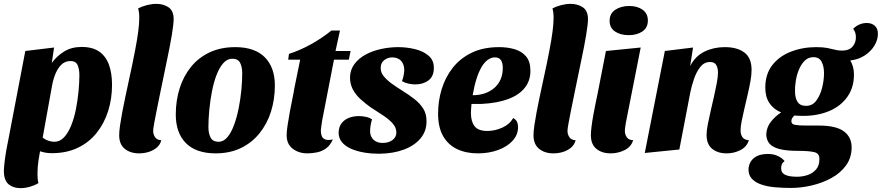

<svg xmlns="http://www.w3.org/2000/svg" viewBox="-27 -774 4565 994"><path d="M242 19Q220 19 204 15.5Q188 12 164 5L8 -8L104 -510L253 -528L241 -448Q266 -483 304.5 -507Q343 -531 395 -531Q452 -531 486.5 -507Q521 -483 537 -439Q553 -395 553 -335Q553 -262 532.5 -198Q512 -134 472.5 -85Q433 -36 375 -8.5Q317 19 242 19ZM79 200Q41 200 17 179.5Q-7 159 -7 110Q-7 100 -5.5 84.5Q-4 69 -1.5 50Q1 31 4.5 10Q8 -11 12 -30L184 -13Q178 18 172.5 55Q167 92 167 125Q167 138 168 150.5Q169 163 172 174Q152 186 127.5 193Q103 200 79 200ZM254 -40Q283 -40 304.5 -63Q326 -86 341.5 -124.5Q357 -163 366 -208.5Q375 -254 379.5 -300.5Q384 -347 384 -385Q384 -415 375 -436.5Q366 -458 338 -458Q309 -458 289.5 -438Q270 -418 258.5 -388Q247 -358 242 -328L194 -62Q207 -51 223.5 -45.5Q240 -40 254 -40Z M693 20Q648 20 619 -3.5Q590 -27 590 -74Q590 -94 594.5 -125Q599 -156 606 -193.5Q613 -231 622 -273Q631 -315 640 -357Q649 -399 657.5 -438.5Q666 -478 672 -511Q683 -568 688.5 -610Q694 -652 694 -681Q694 -696 692.5 -708.5Q691 -721 688 -730Q708 -741 733.5 -747.5Q759 -754 783 -754Q818 -754 845 -736.5Q872 -719 872 -674Q872 -663 869.5 -641.5Q867 -620 862.5 -592Q858 -564 851.5 -531.5Q845 -499 838 -465Q817 -363 803.5 -298Q790 -233 782.5 -194.5Q775 -156 771.5 -137Q768 -118 767 -110Q766 -102 766 -96Q766 -78 776 -63.5Q786 -49 808 -48Q802 -24 783.5 -9Q765 6 741.5 13Q718 20 693 20Z M1089 20Q1039 20 1000 6.5Q961 -7 935 -33.5Q909 -60 896 -97Q883 -134 883 -181Q883 -253 903 -316.5Q923 -380 962 -428Q1001 -476 1058.5 -503Q1116 -530 1191 -530Q1242 -530 1280.5 -516.5Q1319 -503 1344.5 -477Q1370 -451 1383 -414.5Q1396 -378 1396 -332Q1396 -260 1376 -196.5Q1356 -133 1316.5 -84Q1277 -35 1220 -7.5Q1163 20 1089 20ZM1105 -40Q1130 -40 1150 -63.5Q1170 -87 1184.5 -126.5Q1199 -166 1208.5 -213Q1218 -260 1222.5 -307.5Q1227 -355 1227 -394Q1227 -428 1216 -449Q1205 -470 1175 -470Q1149 -470 1128.5 -446.5Q1108 -423 1093.5 -384.5Q1079 -346 1070 -299Q1061 -252 1056.5 -204.5Q1052 -157 1052 -116Q1052 -83 1063.5 -61.5Q1075 -40 1105 -40Z M1564 20Q1520 20 1488.5 -4Q1457 -28 1457 -74Q1457 -94 1462 -126.5Q1467 -159 1473.5 -195Q1480 -231 1487 -264Q1494 -297 1497 -318L1527 -465H1465L1469 -495Q1525 -513 1581.5 -544Q1638 -575 1689 -616H1733L1710 -510H1788L1779 -465H1702L1641 -151Q1639 -137 1637 -124.5Q1635 -112 1634 -100Q1634 -66 1650 -55.5Q1666 -45 1696 -52Q1683 -22 1662 -6.5Q1641 9 1615.5 14.5Q1590 20 1564 20Z M1936 22Q1897 22 1860 16Q1823 10 1792.5 -3Q1762 -16 1744 -37Q1726 -58 1726 -88Q1727 -117 1741 -135.5Q1755 -154 1778.5 -163.5Q1802 -173 1831 -173Q1849 -173 1867.5 -169Q1886 -165 1899 -156Q1894 -139 1891.5 -124Q1889 -109 1889 -90Q1891 -65 1908 -49.5Q1925 -34 1954 -34Q1985 -34 2005 -49Q2025 -64 2025 -88Q2025 -114 2005 -136Q1985 -158 1954 -178Q1923 -198 1891 -219Q1863 -239 1838.5 -261.5Q1814 -284 1799.5 -311.5Q1785 -339 1785 -374Q1786 -413 1808 -442.5Q1830 -472 1866 -491.5Q1902 -511 1946.5 -520.5Q1991 -530 2035 -530Q2079 -530 2122 -519.5Q2165 -509 2192.5 -485Q2220 -461 2219 -421Q2219 -379 2191.5 -358Q2164 -337 2123 -337Q2106 -337 2087.5 -341Q2069 -345 2054 -354Q2059 -366 2062 -380.5Q2065 -395 2066 -409Q2066 -440 2050.5 -458Q2035 -476 2005 -477Q1981 -477 1962.5 -463Q1944 -449 1944 -423Q1943 -400 1959 -380Q1975 -360 2000.5 -341.5Q2026 -323 2055 -305Q2089 -284 2118 -261.5Q2147 -239 2164.5 -211Q2182 -183 2181 -144Q2181 -95 2150.5 -58Q2120 -21 2065 0Q2010 21 1936 22Z M2447 20Q2386 20 2339.5 -2Q2293 -24 2267 -69.5Q2241 -115 2241 -186Q2241 -251 2259.5 -312Q2278 -373 2316.5 -422.5Q2355 -472 2415 -501Q2475 -530 2557 -530Q2600 -530 2636.5 -519.5Q2673 -509 2696 -482.5Q2719 -456 2719 -407Q2719 -356 2689.5 -319Q2660 -282 2603.5 -261Q2547 -240 2466 -236Q2453 -236 2439.5 -236Q2426 -236 2414 -236Q2413 -224 2412 -211.5Q2411 -199 2411 -189Q2411 -145 2430 -120.5Q2449 -96 2496 -96Q2535 -96 2573 -113Q2611 -130 2630 -163Q2644 -155 2649.5 -143.5Q2655 -132 2655 -116Q2655 -76 2626.5 -45Q2598 -14 2550.5 3Q2503 20 2447 20ZM2420 -281Q2455 -281 2483.5 -291Q2512 -301 2533 -319.5Q2554 -338 2565 -364Q2576 -390 2576 -422Q2576 -448 2566.5 -462.5Q2557 -477 2535 -477Q2516 -477 2498 -464Q2480 -451 2465.5 -426Q2451 -401 2439.5 -364.5Q2428 -328 2420 -281Z M2838 20Q2793 20 2764 -3.5Q2735 -27 2735 -74Q2735 -94 2739.5 -125Q2744 -156 2751 -193.5Q2758 -231 2767 -273Q2776 -315 2785 -357Q2794 -399 2802.5 -438.5Q2811 -478 2817 -511Q2828 -568 2833.5 -610Q2839 -652 2839 -681Q2839 -696 2837.5 -708.5Q2836 -721 2833 -730Q2853 -741 2878.5 -747.5Q2904 -754 2928 -754Q2963 -754 2990 -736.5Q3017 -719 3017 -674Q3017 -663 3014.5 -641.5Q3012 -620 3007.5 -592Q3003 -564 2996.5 -531.5Q2990 -499 2983 -465Q2962 -363 2948.5 -298Q2935 -233 2927.5 -194.5Q2920 -156 2916.5 -137Q2913 -118 2912 -110Q2911 -102 2911 -96Q2911 -78 2921 -63.5Q2931 -49 2953 -48Q2947 -24 2928.5 -9Q2910 6 2886.5 13Q2863 20 2838 20Z M3135 20Q3089 20 3060.5 -3.5Q3032 -27 3032 -74Q3032 -92 3035.5 -119.5Q3039 -147 3044.5 -177.5Q3050 -208 3055.5 -235Q3061 -262 3065 -280L3110 -510L3290 -528L3213 -138Q3212 -130 3210 -118Q3208 -106 3208 -96Q3208 -78 3218 -63.5Q3228 -49 3251 -48Q3240 -13 3206 3.5Q3172 20 3135 20ZM3228 -592Q3185 -592 3157 -611Q3129 -630 3129 -666Q3129 -704 3158.5 -723.5Q3188 -743 3231 -743Q3273 -743 3300 -723.5Q3327 -704 3327 -668Q3327 -630 3298.5 -611Q3270 -592 3228 -592Z M3735 20Q3689 20 3660 -3.5Q3631 -27 3631 -76Q3631 -98 3637.5 -131Q3644 -164 3652.5 -201Q3661 -238 3669.5 -275Q3678 -312 3684 -344.5Q3690 -377 3690 -399Q3690 -422 3681 -437.5Q3672 -453 3649 -453Q3619 -453 3599 -428Q3579 -403 3566.5 -367Q3554 -331 3547 -297L3490 0L3311 18L3415 -510L3561 -528L3546 -432Q3573 -484 3620.5 -507Q3668 -530 3725 -530Q3790 -530 3827 -502Q3864 -474 3864 -412Q3864 -386 3858 -353Q3852 -320 3843.5 -283.5Q3835 -247 3827 -212.5Q3819 -178 3813 -148.5Q3807 -119 3807 -99Q3807 -78 3816.5 -64Q3826 -50 3850 -48Q3839 -13 3805.5 3.5Q3772 20 3735 20Z M4067 199Q4025 199 3985.5 195.5Q3946 192 3915 181.5Q3884 171 3866 152Q3848 133 3848 103Q3850 65 3876.5 44Q3903 23 3947 23Q3978 23 4000 33.5Q4022 44 4035 60Q4024 68 4020.5 77Q4017 86 4017 97Q4017 121 4038 131Q4059 141 4099 141Q4128 141 4154.5 132Q4181 123 4198 103Q4215 83 4215 52Q4217 21 4190 14Q4163 7 4104 7Q4046 7 4010 -2Q3974 -11 3957.5 -29.5Q3941 -48 3940 -77Q3941 -114 3963.5 -143Q3986 -172 4017 -192Q3978 -208 3956.5 -240Q3935 -272 3935 -320Q3935 -390 3971 -436.5Q4007 -483 4067.5 -506.5Q4128 -530 4199 -530Q4234 -530 4256.5 -525.5Q4279 -521 4296 -516.5Q4313 -512 4332 -512Q4369 -512 4387 -533Q4405 -554 4404 -583Q4404 -607 4390 -625Q4405 -640 4423 -647.5Q4441 -655 4460 -655Q4486 -655 4502 -640.5Q4518 -626 4518 -599Q4518 -568 4500 -538Q4482 -508 4450 -487Q4418 -466 4375 -461Q4384 -446 4389 -428Q4394 -410 4394 -388Q4394 -320 4359 -271.5Q4324 -223 4264.5 -198.5Q4205 -174 4131 -174Q4121 -174 4109.5 -174.5Q4098 -175 4086 -176Q4079 -170 4074.5 -163Q4070 -156 4070 -146Q4070 -131 4089.5 -127.5Q4109 -124 4148 -124H4212Q4302 -124 4342.5 -93.5Q4383 -63 4382 -8Q4381 44 4352.5 83Q4324 122 4277.5 147.5Q4231 173 4176 186Q4121 199 4067 199ZM4146 -226Q4179 -226 4199 -253Q4219 -280 4229 -319Q4239 -358 4239 -396Q4239 -429 4227 -453.5Q4215 -478 4184 -478Q4159 -478 4141 -461.5Q4123 -445 4111 -418Q4099 -391 4093.5 -359.5Q4088 -328 4089 -299Q4089 -267 4102 -246.5Q4115 -226 4146 -226Z"/></svg>

Font: Sansita Swashed Light
Style: Bold
Weight: 700
Version: Version 1.003